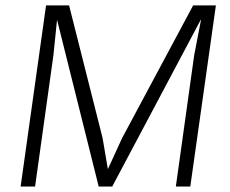

<svg xmlns="http://www.w3.org/2000/svg" viewBox="-20 -680 839 700"><path d="M767.1 -660.2 673.8 0H621.1L688 -479L712.9 -607.9H711.9L389.2 0H339.8L188 -607.9L174.8 -479L107.9 0H55.2L147.9 -660.2H231.9L354 -176.8L373 -64.9H374L424.8 -175.8L684.1 -660.2Z"/></svg>

Font: Human Sans Light
Style: Italic
Weight: 300
Italic angle: -8°
Designer: Tim Radville
Foundry: Continuum
Version: Version 1.000;FEAKit 1.0